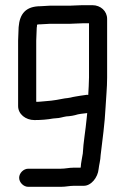

<svg xmlns="http://www.w3.org/2000/svg" viewBox="-20 -706 484 742"><path d="M122 -599C123 -602 123 -606 123 -610C124 -611 124 -611 125 -611C128 -612 132 -612 136 -612C149 -612 160 -614 172 -614H249C266 -614 279 -616 299 -616H324V-407C324 -384 322 -362 321 -339C318 -340 314 -340 311 -339L290 -336C280 -334 263 -332 253 -329L241 -327C227 -326 213 -322 199 -320L178 -317L156 -315C152 -315 120 -311 120 -313V-549C120 -565 122 -584 122 -599ZM215 -54H89C71 -54 54 -37 54 -19C54 -1 71 16 89 16H215C235 16 248 12 266 12H304C333 12 358 -21 361 -52C363 -70 368 -85 369 -107C376 -166 385 -229 388 -292C390 -332 394 -366 394 -406V-633C394 -663 369 -686 337 -686H299C279 -686 265 -684 249 -684H172C159 -684 150 -682 137 -682C80 -682 56 -653 52 -601C52 -585 50 -566 50 -549V-296C50 -265 79 -242 113 -242C138 -242 164 -244 185 -248L207 -250C220 -252 233 -257 247 -257C255 -258 263 -259 270 -261C284 -266 302 -267 317 -269L315 -249C311 -204 302 -156 300 -113C297 -92 293 -79 292 -60C292 -59 292 -59 291 -58H264C246 -58 233 -54 215 -54Z"/></svg>

Font: Electronic
Style: Bd
Weight: 700
Version: Version 1.011